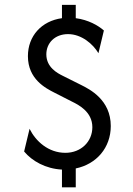

<svg xmlns="http://www.w3.org/2000/svg" viewBox="-20 -708 561 811"><path d="M241.7 83.3H300V3.5C387.5 -14.6 447.9 -84 447.9 -175.7C447.9 -286.1 359.7 -330.6 322.2 -349.3L244.4 -388.2C223.6 -398.6 175.7 -422.9 175.7 -478.5C175.7 -526.4 211.8 -563.9 267.4 -563.9C324.3 -563.9 372.9 -522.2 395.8 -483.3L418.8 -579.2C394.4 -600.7 352.8 -624.3 300 -631.2V-687.5H241.7V-631.2C155.6 -619.4 97.9 -556.2 97.9 -470.8C97.9 -373.6 172.9 -335.4 209.7 -316.7L286.1 -277.8C309.7 -266 370.1 -236.8 370.1 -170.8C370.1 -109.7 322.2 -62.5 256.2 -62.5C184 -62.5 130.6 -111.8 104.9 -163.9L81.9 -68.1C115.3 -27.8 172.9 4.9 241.7 8.3Z"/></svg>

Font: Afacad
Style: Regular
Weight: 400
Designer: Kristian Moeller
Foundry: Dicotype
Version: Version 1.000